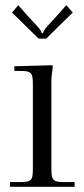

<svg xmlns="http://www.w3.org/2000/svg" viewBox="-20 -716 323 736"><path d="M157 -568 259 -668 234 -696 196 -653C168 -622 148 -604 145 -589H140C137 -604 116 -622 88 -653L50 -696L26 -668L128 -568ZM35 -462V-444H53C101 -444 106 -439 106 -391V-71C106 -23 101 -18 53 -18H18V0H266V-18H231C183 -18 177 -23 177 -71V-405C177 -423 180 -438 182 -458V-466Z"/></svg>

Font: FoglihtenNo04
Style: Regular
Weight: 500
Designer: gluk (gluksza@wp.pl)
Foundry: gluk (gluksza@wp.pl)
Version: Version 0.70